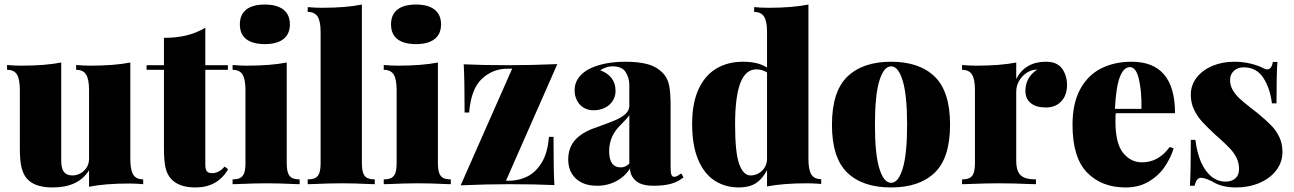

<svg xmlns="http://www.w3.org/2000/svg" viewBox="-20 -802 5635 836"><path d="M603.5 -21V0Q572.3 -2.9 541.5 -2.9Q436.5 -2.9 367.7 11.2V-61Q322.3 14.2 208.5 14.2Q128.9 14.2 95.7 -25.9Q80.6 -43.9 73.5 -74.2Q66.4 -104.5 66.4 -154.8V-410.2Q66.4 -456.5 54 -477.3Q41.5 -498 10.7 -498V-519Q42 -516.1 72.8 -516.1Q176.3 -516.1 246.6 -529.8V-101.1Q246.6 -68.8 258.3 -53.5Q270 -38.1 295.4 -38.1Q314 -38.1 330.6 -47.4Q347.2 -56.6 357.4 -73Q367.7 -89.4 367.7 -109.9V-410.2Q367.7 -456.5 355 -477.3Q342.3 -498 311.5 -498V-519Q342.8 -516.1 373.5 -516.1Q477.5 -516.1 547.4 -529.8V-108.9Q547.4 -62.5 560.1 -41.7Q572.8 -21 603.5 -21Z M972.2 -518.1V-498H874V-84Q874 -64.5 880.9 -56.2Q887.7 -47.9 904.3 -47.9Q916.5 -47.9 931.2 -54.9Q945.8 -62 958 -77.1L973.1 -64.9Q927.2 14.2 831.1 14.2Q762.2 14.2 728 -20Q707.5 -40.5 700.7 -71.8Q693.8 -103 693.8 -159.2V-498H618.2V-518.1H693.8V-637.2Q748 -637.2 791.5 -647.7Q835 -658.2 874 -681.2V-518.1Z M993.2 0ZM1242.2 -695.8Q1242.2 -653.8 1213.9 -631.8Q1185.5 -609.9 1133.3 -609.9Q1080.1 -609.9 1052.2 -631.6Q1024.4 -653.3 1024.4 -695.8Q1024.4 -738.3 1052.2 -760.3Q1080.1 -782.2 1133.3 -782.2Q1185.5 -782.2 1213.9 -760.3Q1242.2 -738.3 1242.2 -695.8ZM1284.7 -21V0L1266.6 -0.5Q1194.8 -3.9 1142.6 -3.9Q1089.8 -3.9 1012.2 -0.5L992.7 0V-21Q1013.7 -21 1025.9 -27.3Q1038.1 -33.7 1043.5 -49.3Q1048.8 -64.9 1048.8 -92.8V-410.2Q1048.8 -456.5 1036.1 -477.3Q1023.4 -498 992.7 -498V-519Q1024.4 -516.1 1054.7 -516.1Q1158.7 -516.1 1228.5 -529.8V-92.8Q1228.5 -64.9 1233.9 -49.3Q1239.3 -33.7 1251.5 -27.3Q1263.7 -21 1284.7 -21Z M1611.8 -21V0L1593.8 -0.5Q1522 -3.9 1469.7 -3.9Q1417 -3.9 1339.4 -0.5L1319.8 0V-21Q1340.8 -21 1353 -27.3Q1365.2 -33.7 1370.6 -49.3Q1376 -64.9 1376 -92.8V-662.1Q1376 -708.5 1363.3 -729.2Q1350.6 -750 1319.8 -750V-771Q1351.1 -768.1 1381.8 -768.1Q1486.8 -768.1 1555.7 -782.2V-92.8Q1555.7 -64.9 1561 -49.3Q1566.4 -33.7 1578.6 -27.3Q1590.8 -21 1611.8 -21Z M1651.4 0ZM1900.4 -695.8Q1900.4 -653.8 1872.1 -631.8Q1843.8 -609.9 1791.5 -609.9Q1738.3 -609.9 1710.4 -631.6Q1682.6 -653.3 1682.6 -695.8Q1682.6 -738.3 1710.4 -760.3Q1738.3 -782.2 1791.5 -782.2Q1843.8 -782.2 1872.1 -760.3Q1900.4 -738.3 1900.4 -695.8ZM1942.9 -21V0L1924.8 -0.5Q1853 -3.9 1800.8 -3.9Q1748 -3.9 1670.4 -0.5L1650.9 0V-21Q1671.9 -21 1684.1 -27.3Q1696.3 -33.7 1701.7 -49.3Q1707 -64.9 1707 -92.8V-410.2Q1707 -456.5 1694.3 -477.3Q1681.6 -498 1650.9 -498V-519Q1682.6 -516.1 1712.9 -516.1Q1816.9 -516.1 1886.7 -529.8V-92.8Q1886.7 -64.9 1892.1 -49.3Q1897.5 -33.7 1909.7 -27.3Q1921.9 -21 1942.9 -21Z M2196.8 -15.1Q2238.3 -15.1 2275.4 -33.2Q2312.5 -51.3 2338.6 -93.8Q2364.7 -136.2 2370.1 -206.1H2390.1Q2390.1 -56.2 2394 3.9Q2311.5 0 2197.8 0Q2097.2 0 1985.8 4.9L2210 -502.9H2189.9Q2125 -502.9 2077.9 -458.5Q2030.8 -414.1 2022.9 -312H2002.9Q2002.9 -461.9 1999 -522Q2081.5 -518.1 2194.8 -518.1Q2295.4 -518.1 2406.7 -522.9L2183.1 -15.1Z M2867.2 -482.9Q2886.7 -462.4 2893.3 -430.9Q2899.9 -399.4 2899.9 -342.8V-75.2Q2899.9 -51.3 2903.3 -41.7Q2906.7 -32.2 2915 -32.2Q2922.9 -32.2 2929.4 -35.9Q2936 -39.6 2946.3 -46.9L2956.1 -29.8Q2932.6 -10.3 2901.4 -1.7Q2870.1 6.8 2826.2 6.8Q2773.4 6.8 2748.8 -14.4Q2724.1 -35.6 2723.1 -68.8Q2702.1 -34.2 2664.1 -13.7Q2626 6.8 2580.1 6.8Q2521 6.8 2487.5 -24.4Q2454.1 -55.7 2454.1 -107.9Q2454.1 -159.2 2484.9 -193.4Q2515.6 -227.5 2581.1 -249Q2634.3 -268.1 2659.9 -279.1Q2685.5 -290 2702.9 -305.4Q2720.2 -320.8 2720.2 -341.8V-431.2Q2720.2 -462.9 2704.3 -488Q2688.5 -513.2 2646 -513.2Q2633.3 -513.2 2618.9 -508.3Q2604.5 -503.4 2593.3 -496.1Q2660.2 -471.2 2660.2 -405.8Q2660.2 -382.3 2648.2 -363.3Q2636.2 -344.2 2614.3 -333Q2592.3 -321.8 2564 -321.8Q2539.6 -321.8 2521 -333.3Q2502.4 -344.7 2492.2 -364.7Q2481.9 -384.8 2481.9 -409.2Q2481.9 -439.5 2498.8 -462.6Q2515.6 -485.8 2543.9 -501Q2606.9 -533.2 2704.1 -533.2Q2761.2 -533.2 2800.8 -522.2Q2840.3 -511.2 2867.2 -482.9ZM2681.2 -256.8Q2632.3 -209.5 2632.3 -144Q2632.3 -73.2 2683.1 -73.2Q2704.1 -73.2 2720.2 -89.8V-300.8Q2712.9 -288.6 2681.2 -256.8Z M3555.7 -22V-1Q3524.4 -3.9 3493.7 -3.9Q3390.1 -3.9 3319.8 9.8V-61Q3299.3 -22 3270.5 -3.9Q3241.7 14.2 3197.8 14.2Q3138.2 14.2 3092.3 -15.1Q3046.4 -44.4 3020 -106.4Q2993.7 -168.5 2993.7 -263.2Q2993.7 -351.6 3021 -412.1Q3048.3 -472.7 3098.1 -502.9Q3147.9 -533.2 3215.8 -533.2Q3281.2 -533.2 3319.8 -507.8V-662.1Q3319.8 -708.5 3307.1 -729.2Q3294.4 -750 3263.7 -750V-771Q3294.9 -768.1 3325.7 -768.1Q3430.7 -768.1 3500 -782.2V-109.9Q3500 -63.5 3512.5 -42.7Q3524.9 -22 3555.7 -22ZM3319.8 -109.9V-486.8Q3298.3 -500 3272.9 -500Q3226.6 -500 3203.6 -440.7Q3180.7 -381.3 3180.7 -259.8Q3180.7 -136.7 3198.7 -87.4Q3216.8 -38.1 3248 -38.1Q3266.6 -38.1 3283 -47.4Q3299.3 -56.6 3309.6 -73Q3319.8 -89.4 3319.8 -109.9Z M4116.7 -258.8Q4116.7 -114.3 4049.8 -50Q3982.9 14.2 3859.9 14.2Q3736.3 14.2 3669.4 -50Q3602.5 -114.3 3602.5 -258.8Q3602.5 -403.8 3669.7 -468.5Q3736.8 -533.2 3859.9 -533.2Q3982.9 -533.2 4049.8 -468.5Q4116.7 -403.8 4116.7 -258.8ZM3789.6 -258.8Q3789.6 -130.9 3808.8 -68.4Q3828.1 -5.9 3859.9 -5.9Q3891.6 -5.9 3910.6 -68.4Q3929.7 -130.9 3929.7 -258.8Q3929.7 -387.2 3910.6 -450.2Q3891.6 -513.2 3859.9 -513.2Q3828.1 -513.2 3808.8 -450.2Q3789.6 -387.2 3789.6 -258.8Z M4626 -432.1Q4626 -387.2 4600.8 -360.6Q4575.7 -334 4534.2 -334Q4490.7 -334 4467.8 -353.3Q4444.8 -372.6 4444.8 -405.8Q4444.8 -465.3 4496.1 -499Q4478 -499 4463.9 -492.2Q4438.5 -481.4 4421.6 -456.8Q4404.8 -432.1 4404.8 -402.8V-103Q4404.8 -71.3 4413.6 -53.5Q4422.4 -35.6 4440.9 -28.3Q4459.5 -21 4490.7 -21V0L4469.7 -0.5Q4387.7 -3.9 4329.1 -3.9Q4272.5 -3.9 4189.5 -0.5L4168.9 0V-21Q4189.9 -21 4202.1 -27.3Q4214.4 -33.7 4219.7 -49.3Q4225.1 -64.9 4225.1 -92.8V-410.2Q4225.1 -456.5 4212.4 -477.3Q4199.7 -498 4168.9 -498V-519Q4200.7 -516.1 4231 -516.1Q4335 -516.1 4404.8 -529.8V-458Q4443.8 -533.2 4534.2 -533.2Q4583 -533.2 4604.5 -503.2Q4626 -473.1 4626 -432.1Z M5073.2 -162.1 5090.3 -155.8Q5076.2 -111.3 5049.3 -73Q5022.5 -34.7 4980 -10.3Q4937.5 14.2 4881.3 14.2Q4776.4 14.2 4713.1 -51Q4649.9 -116.2 4649.9 -258.8Q4649.9 -351.6 4683.1 -413.1Q4716.3 -474.6 4774.2 -503.9Q4832 -533.2 4907.2 -533.2Q5096.2 -533.2 5096.2 -309.1H4837.9Q4836.9 -297.4 4836.9 -272.9Q4836.9 -176.8 4870.4 -136Q4903.8 -95.2 4952.1 -95.2Q5024.9 -95.2 5073.2 -162.1ZM4834.5 -328.1H4950.2Q4951.2 -407.7 4938.7 -458.7Q4926.3 -509.8 4899.9 -509.8Q4872.6 -509.8 4856 -466.8Q4839.4 -423.8 4834.5 -328.1Z M5479 -505.9Q5489.3 -500 5497.1 -500Q5517.1 -500 5522 -532.2H5542Q5538.1 -480 5538.1 -352.1H5518.1Q5510.3 -417.5 5480.7 -463.1Q5451.2 -508.8 5395 -508.8Q5369.6 -508.8 5352.8 -493.7Q5335.9 -478.5 5335.9 -453.1Q5335.9 -429.7 5347.9 -409.4Q5359.9 -389.2 5377.4 -373Q5395 -356.9 5427.2 -331.5Q5446.8 -316.9 5456.1 -309.1Q5493.2 -278.3 5515.1 -255.9Q5537.1 -233.4 5550.5 -204.8Q5564 -176.3 5564 -140.1Q5564 -95.7 5536.9 -60.3Q5509.8 -24.9 5463.6 -5.4Q5417.5 14.2 5362.3 14.2Q5299.8 14.2 5259.3 -11.2Q5227.1 -27.8 5209 -27.8Q5189.9 -27.8 5181.2 6.8H5161.1Q5165 -50.3 5165 -192.9H5185.1Q5191.4 -139.2 5208.7 -98.1Q5226.1 -57.1 5253.7 -34.2Q5281.2 -11.2 5316.9 -11.2Q5342.3 -11.2 5358.6 -25.1Q5375 -39.1 5375 -65.9Q5375 -92.3 5364.5 -113.8Q5354 -135.3 5337.6 -153.1Q5321.3 -170.9 5290 -199.2L5282.2 -206.1Q5277.3 -210.9 5274.4 -212.9Q5236.8 -247.6 5215.3 -271Q5193.8 -294.4 5179.4 -324Q5165 -353.5 5165 -389.2Q5165 -432.1 5190.9 -464.8Q5216.8 -497.6 5259.8 -515.4Q5302.7 -533.2 5353 -533.2Q5392.6 -533.2 5426.5 -524.7Q5460.4 -516.1 5479 -505.9Z"/></svg>

Font: TypoPRO Playfair Display
Style: Regular
Weight: 900
Designer: Claus Eggers Sørensen
Foundry: Claus Eggers Sørensen
Version: Version 1.004;PS 001.004;hotconv 1.0.70;makeotf.lib2.5.58329